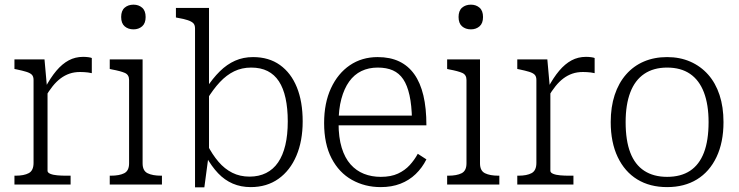

<svg xmlns="http://www.w3.org/2000/svg" viewBox="-20 -792 3171 824"><path d="M374 -543V-478Q366 -480 357.5 -481Q349 -482 340.5 -482.5Q332 -483 324 -483Q299 -483 278.5 -476Q258 -469 240 -455.5Q222 -442 206 -422Q190 -402 174 -375L173 -414Q197 -459 222 -488.5Q247 -518 275 -533Q303 -548 337 -548Q349 -548 359.5 -546.5Q370 -545 374 -543ZM42 0V-38H47Q83 -38 103.5 -49Q124 -60 124 -93V-449Q124 -464 116.5 -471.5Q109 -479 92.5 -484Q76 -489 52 -494L42 -496V-537H171L182 -414H184V-59Q184 -51 196 -46Q208 -41 226.5 -39.5Q245 -38 262 -38H283V0Z M553 -666Q530 -666 515 -679Q500 -692 500 -719Q500 -746 515 -759Q530 -772 553 -772Q575 -772 590 -759Q605 -746 605 -719Q605 -692 590 -679Q575 -666 553 -666ZM592 -537V-91Q592 -59 613.5 -48.5Q635 -38 671 -38H675V0H451V-38H456Q492 -38 513 -48.5Q534 -59 534 -91V-449Q534 -471 516 -479Q498 -487 460 -494L451 -496V-537Z M1056 11Q1014 11 979 -4Q944 -19 916 -48.5Q888 -78 864 -121L869 -172Q891 -129 917.5 -98Q944 -67 977 -50.5Q1010 -34 1051 -34Q1091 -34 1122 -49.5Q1153 -65 1173.5 -95Q1194 -125 1204.5 -169Q1215 -213 1215 -271Q1215 -327 1205.5 -370.5Q1196 -414 1177 -443Q1158 -472 1128.5 -487Q1099 -502 1058 -502Q1018 -502 985 -486Q952 -470 923.5 -439.5Q895 -409 868 -365L865 -413Q893 -456 923.5 -486Q954 -516 989 -531.5Q1024 -547 1066 -547Q1134 -547 1181.5 -513Q1229 -479 1254 -417.5Q1279 -356 1279 -271Q1279 -187 1252 -123.5Q1225 -60 1175 -24.5Q1125 11 1056 11ZM817 -670Q817 -685 809.5 -692.5Q802 -700 785.5 -705.5Q769 -711 745 -715L735 -717V-758H877V-128L875 -123L857 12H817Z M1433 -263Q1433 -202 1446.5 -158Q1460 -114 1484.5 -86.5Q1509 -59 1542 -46Q1575 -33 1614 -33Q1658 -33 1688 -47Q1718 -61 1738.5 -83.5Q1759 -106 1773 -132L1810 -108Q1792 -72 1764 -45Q1736 -18 1698.5 -3.5Q1661 11 1614 11Q1546 11 1490.5 -20Q1435 -51 1403 -112.5Q1371 -174 1371 -264Q1371 -350 1400.5 -413.5Q1430 -477 1481.5 -512Q1533 -547 1601 -547Q1654 -547 1693 -528.5Q1732 -510 1758 -473.5Q1784 -437 1797 -382.5Q1810 -328 1810 -254H1415V-296H1767L1748 -279Q1747 -340 1737.5 -383Q1728 -426 1710.5 -452Q1693 -478 1666 -490Q1639 -502 1601 -502Q1562 -502 1531 -487Q1500 -472 1478.5 -442Q1457 -412 1445 -367.5Q1433 -323 1433 -263Z M2001 -666Q1978 -666 1963 -679Q1948 -692 1948 -719Q1948 -746 1963 -759Q1978 -772 2001 -772Q2023 -772 2038 -759Q2053 -746 2053 -719Q2053 -692 2038 -679Q2023 -666 2001 -666ZM2040 -537V-91Q2040 -59 2061.5 -48.5Q2083 -38 2119 -38H2123V0H1899V-38H1904Q1940 -38 1961 -48.5Q1982 -59 1982 -91V-449Q1982 -471 1964 -479Q1946 -487 1908 -494L1899 -496V-537Z M2532 -543V-478Q2524 -480 2515.5 -481Q2507 -482 2498.5 -482.5Q2490 -483 2482 -483Q2457 -483 2436.5 -476Q2416 -469 2398 -455.5Q2380 -442 2364 -422Q2348 -402 2332 -375L2331 -414Q2355 -459 2380 -488.5Q2405 -518 2433 -533Q2461 -548 2495 -548Q2507 -548 2517.5 -546.5Q2528 -545 2532 -543ZM2200 0V-38H2205Q2241 -38 2261.5 -49Q2282 -60 2282 -93V-449Q2282 -464 2274.5 -471.5Q2267 -479 2250.5 -484Q2234 -489 2210 -494L2200 -496V-537H2329L2340 -414H2342V-59Q2342 -51 2354 -46Q2366 -41 2384.5 -39.5Q2403 -38 2420 -38H2441V0Z M3085 -268Q3085 -181 3055 -118Q3025 -55 2971 -22Q2917 11 2843 11Q2769 11 2715 -22Q2661 -55 2631 -118Q2601 -181 2601 -268Q2601 -333 2618 -384.5Q2635 -436 2667 -472.5Q2699 -509 2743.5 -528Q2788 -547 2843 -547Q2898 -547 2942.5 -527.5Q2987 -508 3019 -472Q3051 -436 3068 -384.5Q3085 -333 3085 -268ZM2665 -268Q2665 -189 2685 -137Q2705 -85 2745 -59Q2785 -33 2843 -33Q2902 -33 2941.5 -59Q2981 -85 3001 -137Q3021 -189 3021 -268Q3021 -343 3001 -395.5Q2981 -448 2941.5 -475Q2902 -502 2843 -502Q2785 -502 2745 -475Q2705 -448 2685 -395.5Q2665 -343 2665 -268Z"/></svg>

Font: Roboto Serif SemiCondensed ExtraLight
Style: Regular
Weight: 250
Width: 4
Designer: Greg Gazdowicz
Foundry: Commercial Type
Version: Version 1.007